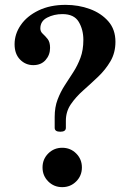

<svg xmlns="http://www.w3.org/2000/svg" viewBox="-20 -758 555 790"><path d="M228 -216Q205 -216 205 -232V-277Q205 -317 217 -348.5Q229 -380 246.5 -407Q264 -434 281.5 -461Q299 -488 311 -520Q323 -552 323 -594Q323 -636 304 -668Q285 -700 237 -700Q202 -700 174 -685.5Q146 -671 146 -641Q146 -628 156 -619Q166 -610 176 -597.5Q186 -585 186 -561Q186 -532 167.5 -511Q149 -490 117 -490Q85 -490 62.5 -513Q40 -536 40 -576Q40 -618 65.5 -655Q91 -692 138.5 -715Q186 -738 250 -738Q303 -738 349.5 -721Q396 -704 425.5 -670.5Q455 -637 455 -586Q455 -541 434.5 -506Q414 -471 383.5 -442Q353 -413 322.5 -386Q292 -359 271.5 -329Q251 -299 251 -261V-232Q251 -216 228 -216ZM236 12Q202 12 178.5 -11.5Q155 -35 155 -69Q155 -103 178.5 -126.5Q202 -150 236 -150Q270 -150 293.5 -126.5Q317 -103 317 -69Q317 -35 293.5 -11.5Q270 12 236 12Z"/></svg>

Font: Zen Antique Soft
Style: Regular
Weight: 400
Designer: Yoshimichi Ohira
Foundry: Positype
Version: Version 1.001